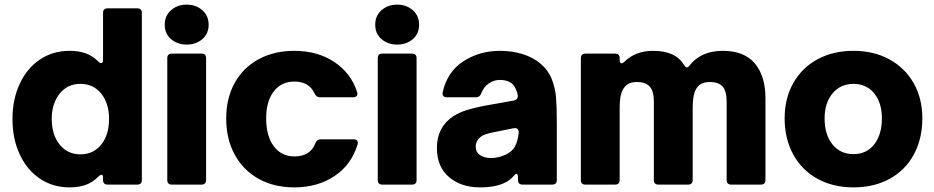

<svg xmlns="http://www.w3.org/2000/svg" viewBox="-20 -799 4044 831"><path d="M34 -284Q34 -369 65.5 -436.5Q97 -504 153 -541.5Q209 -579 281 -579Q320 -579 350 -568.5Q380 -558 404 -534Q411 -526 418 -526Q426 -526 426 -541V-743Q426 -763 446 -763H574Q594 -763 594 -743V-20Q594 0 574 0H446Q426 0 426 -20V-31Q426 -43 419 -43Q414 -43 404 -33Q380 -9 350 1.5Q320 12 281 12Q209 12 153 -25.5Q97 -63 65.5 -130.5Q34 -198 34 -284ZM452 -284Q452 -352 418 -394Q384 -436 328 -436Q272 -436 238 -393.5Q204 -351 204 -284Q204 -216 238 -173.5Q272 -131 328 -131Q384 -131 418 -173Q452 -215 452 -284Z M724 0Q704 0 704 -20V-547Q704 -567 724 -567H852Q872 -567 872 -547V-20Q872 0 852 0ZM693 -692Q693 -731 720.5 -755Q748 -779 788 -779Q828 -779 855.5 -755Q883 -731 883 -692Q883 -653 855.5 -629.5Q828 -606 788 -606Q748 -606 720.5 -629.5Q693 -653 693 -692Z M959 -287Q959 -373 995.5 -439.5Q1032 -506 1099 -542.5Q1166 -579 1254 -579Q1354 -579 1426.5 -531Q1499 -483 1526 -400Q1527 -398 1527 -393Q1527 -386 1522 -382Q1517 -378 1509 -378H1365Q1349 -378 1342 -394Q1318 -446 1254 -446Q1198 -446 1165 -403.5Q1132 -361 1132 -287Q1132 -210 1165 -166Q1198 -122 1254 -122Q1323 -122 1345 -179Q1351 -196 1368 -196H1510Q1521 -196 1525.5 -190.5Q1530 -185 1528 -175Q1502 -87 1428.5 -37.5Q1355 12 1254 12Q1166 12 1099.5 -25Q1033 -62 996 -129.5Q959 -197 959 -287Z M1635 0Q1615 0 1615 -20V-547Q1615 -567 1635 -567H1763Q1783 -567 1783 -547V-20Q1783 0 1763 0ZM1604 -692Q1604 -731 1631.5 -755Q1659 -779 1699 -779Q1739 -779 1766.5 -755Q1794 -731 1794 -692Q1794 -653 1766.5 -629.5Q1739 -606 1699 -606Q1659 -606 1631.5 -629.5Q1604 -653 1604 -692Z M1871 -159Q1871 -249 1942 -296Q1969 -313 2001.5 -323Q2034 -333 2076 -341L2204 -364Q2213 -366 2217.5 -371.5Q2222 -377 2221 -387Q2215 -417 2200 -433Q2181 -453 2143 -453Q2117 -453 2095 -437.5Q2073 -422 2063 -395Q2057 -378 2041 -378H1914Q1903 -378 1898.5 -384Q1894 -390 1896 -400Q1916 -489 1986 -534Q2056 -579 2144 -579Q2196 -579 2241.5 -565Q2287 -551 2320 -523Q2353 -495 2368 -457Q2383 -419 2386.5 -378Q2390 -337 2390 -269V-20Q2390 0 2370 0H2242Q2222 0 2222 -20V-29Q2222 -47 2215 -47Q2210 -47 2206 -40Q2193 -26 2182 -18Q2139 12 2057 12Q1976 12 1923.5 -32.5Q1871 -77 1871 -159ZM2167 -129Q2196 -142 2208.5 -164.5Q2221 -187 2225 -225V-227Q2225 -237 2219 -241.5Q2213 -246 2203 -244L2123 -228Q2095 -223 2079.5 -217Q2064 -211 2054 -201Q2039 -186 2039 -165Q2039 -140 2058 -127.5Q2077 -115 2106 -115Q2136 -115 2167 -129Z M2514 0Q2494 0 2494 -20V-547Q2494 -567 2514 -567H2642Q2662 -567 2662 -547V-541Q2662 -525 2670 -525Q2676 -525 2684 -533Q2731 -579 2807 -579Q2905 -579 2941 -517Q2948 -507 2953 -507Q2958 -507 2964 -515Q3014 -579 3108 -579Q3201 -579 3247 -524.5Q3293 -470 3293 -374V-20Q3293 0 3273 0H3145Q3125 0 3125 -20V-359Q3125 -405 3107.5 -424.5Q3090 -444 3053 -444Q3017 -444 3000 -424Q2988 -410 2983 -387Q2978 -364 2978 -328V-20Q2978 0 2958 0H2830Q2810 0 2810 -20V-359Q2810 -405 2792 -424.5Q2774 -444 2736 -444Q2701 -444 2684 -423Q2672 -409 2667 -387Q2662 -365 2662 -328V-20Q2662 0 2642 0Z M3376 -287Q3376 -373 3413.5 -439.5Q3451 -506 3518.5 -542.5Q3586 -579 3674 -579Q3762 -579 3829.5 -542Q3897 -505 3934.5 -439Q3972 -373 3972 -287Q3972 -198 3935 -130Q3898 -62 3830.5 -25Q3763 12 3674 12Q3586 12 3518.5 -25Q3451 -62 3413.5 -130Q3376 -198 3376 -287ZM3797 -287Q3797 -354 3763.5 -395Q3730 -436 3674 -436Q3618 -436 3583.5 -395Q3549 -354 3549 -287Q3549 -216 3583 -174Q3617 -132 3674 -132Q3731 -132 3764 -174.5Q3797 -217 3797 -287Z"/></svg>

Font: Open Sauce Two Black
Style: Regular
Weight: 900
Designer: Alfredo Marco Pradil
Foundry: Creative Sauce Fz LLC
Version: Version 1.477